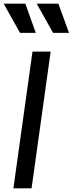

<svg xmlns="http://www.w3.org/2000/svg" viewBox="-28 -1026 396 1046"><path d="M45 0 149 -745H248L144 0ZM81 -847 -8 -1006H110L167 -847ZM261 -847 172 -1006H290L348 -847Z"/></svg>

Font: Plus Jakarta Sans Medium
Style: Italic
Weight: 500
Italic angle: -8°
Designer: Gumpita Rahayu
Foundry: Tokotype
Version: Version 2.071; ttfautohint (v1.8.4.7-5d5b);gftools[0.9.29]